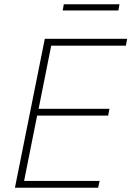

<svg xmlns="http://www.w3.org/2000/svg" viewBox="-20 -880 616 900"><path d="M440 0H50L190 -698H576L570 -666H220L161 -370H493L487 -338H154L93 -32H447ZM274 -831 279 -860H540L535 -831Z"/></svg>

Font: IBM Plex Sans ExtraLight
Style: Italic
Weight: 250
Italic angle: -11.31°
Designer: Mike Abbink, Paul van der Laan, Pieter van Rosmalen
Foundry: Bold Monday
Version: Version 3.201